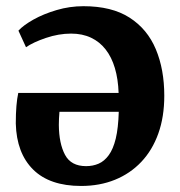

<svg xmlns="http://www.w3.org/2000/svg" viewBox="-20 -587 580 620"><path d="M242 13.5Q140.5 13.5 87 -39.5Q33.5 -92.5 31 -188Q31 -220.5 33 -244.5Q35 -268.5 39 -287H363Q361.5 -331.5 351 -367Q340.5 -402.5 321.2 -427.2Q302 -452 274 -465.2Q246 -478.5 209.5 -478.5Q169.5 -478.5 128.2 -464.5Q87 -450.5 64 -434.5L39.5 -488Q55.5 -505.5 88 -523.8Q120.5 -542 162.8 -554.5Q205 -567 249.5 -567Q341 -567 398.5 -530Q456 -493 483.2 -428Q510.5 -363 510.5 -278Q510.5 -209.5 491.2 -155.8Q472 -102 436.2 -64.2Q400.5 -26.5 351.2 -6.5Q302 13.5 242 13.5ZM258 -50.5Q280 -50.5 298.5 -58.5Q317 -66.5 331.2 -86Q345.5 -105.5 353.8 -139.5Q362 -173.5 363.5 -226H172Q171 -215.5 170.5 -204Q170 -192.5 170 -183.5Q170.5 -123.5 190 -87Q209.5 -50.5 258 -50.5Z"/></svg>

Font: Merriweather 20pt
Style: Bold
Weight: 700
Version: Version 2.100